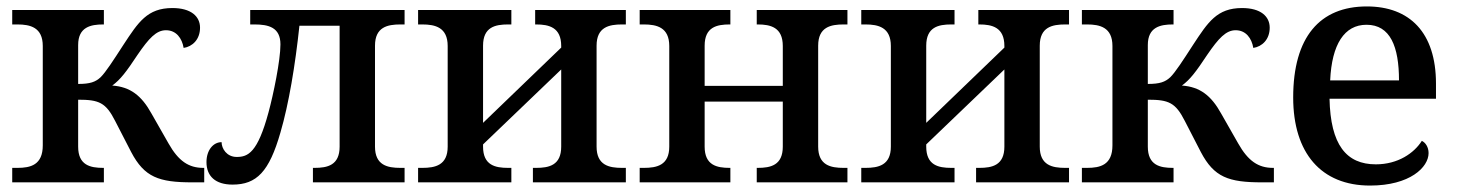

<svg xmlns="http://www.w3.org/2000/svg" viewBox="-20 -567 4533 597"><path d="M18 0H303V-45H301C261 -45 223 -53 223 -111V-257C288 -257 309 -248 338 -191L388 -94C429 -16 474 0 578 0H615V-45H612C567 -45 535 -66 504 -121L451 -214C420 -270 385 -297 329 -301C354 -319 373 -344 408 -397C443 -448 466 -473 496 -473C528 -473 546 -448 551 -418C578 -422 602 -444 602 -481C602 -516 574 -542 516 -542C438 -542 410 -498 364 -428C331 -377 309 -343 293 -327C277 -312 260 -306 223 -306V-427C223 -483 262 -491 301 -491H303V-536H18V-491H34C74 -491 113 -482 113 -424V-115C113 -54 75 -45 34 -45H18Z M703 7C778 7 817 -33 852 -155C878 -244 898 -364 911 -487H1036V-111C1036 -53 998 -45 958 -45H953V0H1238V-45H1225C1185 -45 1146 -53 1146 -111V-425C1146 -483 1185 -491 1225 -491H1238V-536H758V-491H771C815 -491 852 -482 852 -429C852 -379 830 -273 815 -218C781 -92 751 -79 716 -79C685 -79 669 -105 669 -125C643 -125 622 -100 622 -63C622 -19 650 7 703 7Z M1280 0H1570V-45H1560C1520 -45 1482 -53 1482 -111V-118L1725 -351V-111C1725 -53 1687 -45 1647 -45H1637V0H1926V-45H1914C1874 -45 1835 -53 1835 -111V-425C1835 -483 1874 -491 1914 -491H1926V-536H1644V-491H1647C1687 -491 1725 -482 1725 -424V-419L1482 -185V-425C1482 -483 1520 -491 1560 -491H1570V-536H1280V-491H1293C1333 -491 1372 -482 1372 -424V-111C1372 -53 1333 -45 1293 -45H1280Z M1969 0H2251V-45H2249C2209 -45 2171 -53 2171 -111V-251H2414V-111C2414 -53 2376 -45 2336 -45H2333V0H2615V-45H2603C2563 -45 2524 -53 2524 -111V-425C2524 -483 2563 -491 2603 -491H2615V-536H2333V-491H2336C2376 -491 2414 -482 2414 -424V-300H2171V-425C2171 -483 2209 -491 2249 -491H2251V-536H1969V-491H1982C2022 -491 2061 -482 2061 -424V-111C2061 -53 2022 -45 1982 -45H1969Z M2658 0H2948V-45H2938C2898 -45 2860 -53 2860 -111V-118L3103 -351V-111C3103 -53 3065 -45 3025 -45H3015V0H3304V-45H3292C3252 -45 3213 -53 3213 -111V-425C3213 -483 3252 -491 3292 -491H3304V-536H3022V-491H3025C3065 -491 3103 -482 3103 -424V-419L2860 -185V-425C2860 -483 2898 -491 2938 -491H2948V-536H2658V-491H2671C2711 -491 2750 -482 2750 -424V-111C2750 -53 2711 -45 2671 -45H2658Z M3344 0H3629V-45H3627C3587 -45 3549 -53 3549 -111V-257C3614 -257 3635 -248 3664 -191L3714 -94C3755 -16 3800 0 3904 0H3941V-45H3938C3893 -45 3861 -66 3830 -121L3777 -214C3746 -270 3711 -297 3655 -301C3680 -319 3699 -344 3734 -397C3769 -448 3792 -473 3822 -473C3854 -473 3872 -448 3877 -418C3904 -422 3928 -444 3928 -481C3928 -516 3900 -542 3842 -542C3764 -542 3736 -498 3690 -428C3657 -377 3635 -343 3619 -327C3603 -312 3586 -306 3549 -306V-427C3549 -483 3588 -491 3627 -491H3629V-536H3344V-491H3360C3400 -491 3439 -482 3439 -424V-115C3439 -54 3401 -45 3360 -45H3344Z M4240 10C4364 10 4422 -47 4422 -91C4422 -110 4412 -124 4401 -129C4377 -91 4327 -56 4258 -56C4166 -56 4117 -117 4114 -260H4445V-307C4445 -466 4363 -547 4230 -547C4084 -547 4001 -452 4001 -264C4001 -91 4088 10 4240 10ZM4116 -317C4121 -429 4160 -490 4229 -490C4303 -490 4330 -422 4330 -317Z"/></svg>

Font: Noto Serif Thai Medium
Style: Regular
Weight: 500
Designer: Monotype Design Team
Foundry: Monotype Imaging Inc.
Version: Version 1.901;PS 001.901;hotconv 1.0.88;makeotf.lib2.5.64775